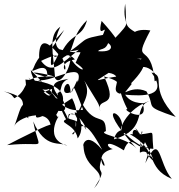

<svg xmlns="http://www.w3.org/2000/svg" viewBox="-101 -978 961 1028"><path d="M109 -546C39 -490 267 -470 93 -555C147 -515 359 -670 315 -537C314 -556 315 -554 285 -488C195 -443 274 -606 277 -480C299 -509 278 -560 349 -378C391 -422 296 -341 208 -439C286 -236 299 -329 177 -481C17 -291 98 -328 285 -452C336 -356 297 -243 305 -332C313 -287 290 -244 286 -263C338 -312 354 -346 446 -176C341 -302 338 -158 346 -204C346 -55 497 -77 403 30C486 -99 407 -21 444 -131C499 -28 373 -150 503 -180C467 -189 453 -242 562 -173C603 -288 651 -137 676 -219C592 -372 593 -190 648 -261C592 -317 643 -303 719 -127C622 -233 747 -69 712 -137C639 -224 640 -70 657 -273C681 -284 593 -187 720 -181C706 -317 746 -248 594 -260C752 -173 675 -82 819 -20C745 -106 760 -278 677 -104C722 -277 732 -103 566 -266C510 -242 570 -409 719 -443C593 -417 710 -293 509 -232C537 -341 647 -228 548 -283C585 -378 379 -458 631 -182C578 -244 414 -258 466 -276C464 -383 413 -294 338 -424C293 -299 253 -434 268 -312C251 -434 353 -333 361 -282C332 -341 254 -338 269 -346C191 -317 299 -324 315 -237C379 -323 262 -432 312 -344C352 -454 400 -480 329 -581C434 -408 427 -432 436 -382C409 -467 545 -382 456 -569C575 -533 507 -538 581 -394C544 -394 700 -308 663 -423C694 -432 609 -409 569 -471C658 -463 808 -457 710 -590C795 -567 687 -515 840 -352C659 -415 737 -396 683 -489C591 -531 528 -432 604 -528C564 -588 617 -621 493 -440L612 -619C483 -520 604 -570 572 -573C426 -563 371 -517 481 -588C579 -572 477 -492 542 -476C706 -623 690 -667 617 -664H667C677 -702 577 -565 620 -582C658 -679 778 -559 727 -543C710 -769 600 -617 704 -815C599 -833 576 -761 653 -790C546 -845 583 -845 569 -958C549 -819 627 -890 502 -760C491 -744 611 -681 443 -866C411 -738 502 -896 434 -758C500 -760 529 -694 424 -704C440 -725 479 -697 488 -798C294 -763 402 -778 213 -665C277 -817 335 -762 365 -870C263 -770 311 -695 228 -667C233 -656 97 -864 109 -647C278 -732 167 -615 180 -723C166 -634 163 -577 217 -700C304 -530 173 -638 300 -660C233 -732 229 -596 219 -714C353 -672 343 -739 304 -642C406 -572 274 -607 260 -720C314 -678 228 -504 194 -559C185 -695 154 -787 222 -835C144 -675 280 -700 321 -712C225 -635 176 -573 118 -653C102 -665 144 -657 243 -818C144 -706 101 -677 78 -613C44 -562 161 -674 152 -564C-20 -613 172 -578 189 -568C-11 -574 75 -513 -23 -452C-36 -461 -28 -472 -81 -489C91 -449 -23 -402 51 -344C25 -510 -2 -349 -26 -300C-12 -348 154 -404 170 -308C182 -326 -9 -230 -63 -201C160 -225 108 -155 77 -328C140 -176 225 -222 259 -198C113 -239 242 -398 210 -349C142 -435 304 -319 227 -459C247 -415 74 -500 64 -603L231 -425C153 -378 140 -223 236 -435C165 -515 167 -540 266 -556C209 -531 239 -490 207 -480L223 -403C258 -461 237 -537 35 -552C48 -469 8 -434 178 -502C172 -411 112 -527 117 -488L52 -563L112 -457Z"/></svg>

Font: CISF Camouflage Kit
Style: Mdz
Weight: 400
Designer: Robert Jablonski, Jasper
Foundry: Cannot Into Space Fonts
Version: Version 1.270